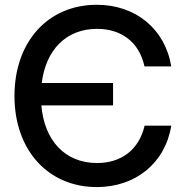

<svg xmlns="http://www.w3.org/2000/svg" viewBox="-20 -759 764 791"><path d="M378.9 11.7C537.6 11.7 660.6 -86.4 685.5 -241.2H575.7C552.7 -141.6 479 -87.4 379.9 -87.4C247.1 -87.4 162.6 -180.7 150.4 -324.7H445.8V-417H151.9C168.9 -553.2 252 -640.1 379.9 -640.1C480 -640.1 553.7 -585.4 575.2 -485.4H685.5C660.2 -640.6 537.6 -739.3 378.9 -739.3C177.7 -739.3 39.6 -587.4 39.6 -363.3C39.6 -140.6 178.2 11.7 378.9 11.7Z"/></svg>

Font: Inteeer Medium
Style: Regular
Weight: 500
Designer: Rasmus Andersson
Foundry: rsms
Version: Version 4.001;Glyphs 3.4 (3402)